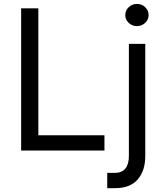

<svg xmlns="http://www.w3.org/2000/svg" viewBox="-20 -770 840 982"><path d="M88.1 0V-727.3H176.1V-78.1H514.2V0ZM639.2 -545.5H723V27.7Q723 103.3 684.3 147.9Q645.6 192.5 566.8 192.5H528.4V114.3H565.3Q603.7 114.3 621.4 91.8Q639.2 69.2 639.2 27.7ZM680.4 -636.4Q655.9 -636.4 638.3 -653.1Q620.7 -669.7 620.7 -693.2Q620.7 -716.6 638.3 -733.3Q655.9 -750 680.4 -750Q704.9 -750 722.5 -733.3Q740.1 -716.6 740.1 -693.2Q740.1 -669.7 722.5 -653.1Q704.9 -636.4 680.4 -636.4Z"/></svg>

Font: Inter Zeller
Style: Regular
Weight: 400
Designer: Rasmus Andersson; Joe Bland
Foundry: zeller
Version: Version 3.015;git-dec3a8cb1